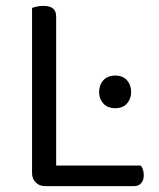

<svg xmlns="http://www.w3.org/2000/svg" viewBox="-20 -633 541 653"><path d="M89 -355H171V-8L133 0Q114 0 101.5 -12.5Q89 -25 89 -44ZM133 0V-70H458Q463 -66 466 -57Q469 -48 469 -37Q469 -20 460 -10Q451 0 436 0ZM171 -295H89V-606Q94 -608 104.5 -610.5Q115 -613 127 -613Q149 -613 160 -604.5Q171 -596 171 -576ZM317 -320Q317 -344 331.5 -360Q346 -376 372 -376Q398 -376 412 -360Q426 -344 426 -320Q426 -297 412 -281Q398 -265 372 -265Q346 -265 331.5 -281Q317 -297 317 -320Z"/></svg>

Font: Baloo Paaji 2
Style: Regular
Weight: 400
Designer: Shuchita Grover, Noopur Datye and Ek Type
Foundry: Ek Type
Version: Version 1.700